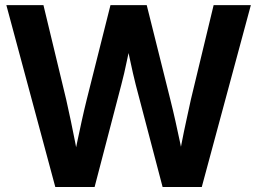

<svg xmlns="http://www.w3.org/2000/svg" viewBox="-20 -748 1029 768"><path d="M201.2 0 5.4 -727.5H153.8L244.6 -350.6Q254.4 -307.6 263.4 -264.2Q272.5 -220.7 281 -177.5Q289.6 -134.3 297.4 -90.8H270.5Q279.3 -134.3 288.3 -177.5Q297.4 -220.7 306.9 -264.2Q316.4 -307.6 327.1 -350.6L421.9 -727.5H566.9L661.1 -350.6Q671.9 -307.6 681.6 -264.2Q691.4 -220.7 700.4 -177.5Q709.5 -134.3 718.3 -90.8H690.4Q698.7 -134.3 707 -177.5Q715.3 -220.7 724.9 -264.2Q734.4 -307.6 743.7 -350.6L834.5 -727.5H983.4L787.1 0H630.4L522.9 -409.2Q511.7 -453.6 500.7 -505.9Q489.7 -558.1 475.6 -622.1H512.7Q498.5 -558.1 487.8 -505.9Q477.1 -453.6 465.3 -409.2L358.4 0Z"/></svg>

Font: Inter Cardless Display
Style: Bold
Weight: 700
Designer: Rasmus Andersson
Foundry: rsms
Version: Version 4.001;git-9221beed3